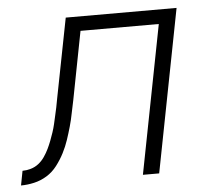

<svg xmlns="http://www.w3.org/2000/svg" viewBox="-87 -577 680 623"><g transform="rotate(-5 253.5 -265.0)"><path d="M-43 0 -34 -47Q-21 -47 -7 -51Q7 -55 18.5 -64Q30 -73 38.5 -85.5Q47 -98 53 -110.5Q59 -123 64 -136Q69 -149 73.5 -162.5Q78 -176 81 -189Q84 -202 87 -215.5Q90 -229 93 -242.5Q96 -256 98 -269L149 -530H510L407 0H354L448 -483H193L150 -261Q145 -239 141 -218Q137 -197 131 -176Q125 -155 118 -134Q111 -113 100.5 -92.5Q90 -72 75.5 -53Q61 -34 41.5 -22Q22 -10 0 -5Q-22 0 -43 0Z"/></g></svg>

Font: Lode Dark Term
Style: Italic
Weight: 400
Italic angle: -11°
Monospace: yes
Designer: Belleve Invis
Foundry: Belleve Invis
Version: Version 29.2.0